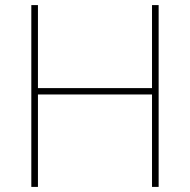

<svg xmlns="http://www.w3.org/2000/svg" viewBox="-20 -734 746 754"><path d="M603 0H577V-363H129V0H103V-714H129V-388H577V-714H603Z"/></svg>

Font: Noto Sans UI Thin
Style: Regular
Weight: 250
Designer: Monotype Design Team
Foundry: Monotype Imaging Inc.
Version: Version 1.901